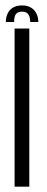

<svg xmlns="http://www.w3.org/2000/svg" viewBox="-20 -704 179 724"><path d="M35 0H90.5V-596.5H35ZM63.5 -683.5Q42.5 -683.5 28.8 -675.2Q15 -667 8.5 -652.5Q2 -638 2 -621H33Q33 -633.5 35.8 -642.2Q38.5 -651 45 -655.5Q51.5 -660 63.5 -660Q74 -660 80.5 -655.8Q87 -651.5 90.5 -642.8Q94 -634 94 -621H124.5Q124.5 -638 117.5 -652.5Q110.5 -667 97 -675.2Q83.5 -683.5 63.5 -683.5Z"/></svg>

Font: Anybody Condensed Light
Style: Regular
Weight: 300
Width: 3
Designer: Tyler Finck
Foundry: Etcetera Type Company
Version: Version 1.113;gftools[0.9.25]